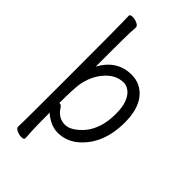

<svg xmlns="http://www.w3.org/2000/svg" viewBox="-267 -786 1034 1034"><g transform="rotate(45 250.0 -269.0)"><path d="M121 172Q105 172 87.5 164Q70 156 70 144Q70 132 71 106Q72 80 72 -271Q72 -631 69 -700Q69 -710 89 -710Q106 -710 123.5 -702Q141 -694 141 -682Q141 -675 140.5 -668Q140 -661 138.5 -641Q137 -621 137 -380Q195 -486 305 -486Q374 -486 417.5 -432.5Q461 -379 461 -278Q461 -111 356 -23Q306 17 243 17Q210 17 178.5 0Q147 -17 137 -30Q137 87 139.5 116Q142 145 142 162Q142 172 121 172ZM241 -41Q287 -41 340 -101Q394 -167 394 -276Q394 -329 381 -362Q368 -395 347 -410.5Q326 -426 305 -426Q231 -426 178 -344Q154 -305 144 -254Q137 -210 137 -103Q138 -103 140 -103Q152 -103 162 -86Q192 -41 241 -41Z"/></g></svg>

Font: Moon Stars Kai HW
Style: Regular
Weight: 400
Designer: GuiWonder
Version: Version 1.101